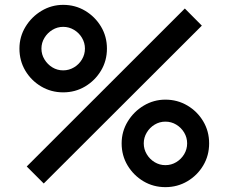

<svg xmlns="http://www.w3.org/2000/svg" viewBox="-20 -755 940 790"><path d="M160 0 90 -70 740.5 -720 810.5 -649.5ZM660.5 15Q611 15 570.2 -9.2Q529.5 -33.5 505 -74.2Q480.5 -115 480.5 -165Q480.5 -214 505.5 -255Q530.5 -296 571.5 -320.5Q612.5 -345 660.5 -345Q710 -345 751 -320.8Q792 -296.5 816.2 -255.8Q840.5 -215 840.5 -165Q840.5 -115 816.2 -74.2Q792 -33.5 751 -9.2Q710 15 660.5 15ZM660.5 -75.5Q685 -75.5 705.2 -87.8Q725.5 -100 737.8 -120.5Q750 -141 750 -165Q750 -189 737.8 -209.5Q725.5 -230 705.2 -242.2Q685 -254.5 660.5 -254.5Q636.5 -254.5 616.2 -242.2Q596 -230 583.8 -209.5Q571.5 -189 571.5 -165Q571.5 -141 583.8 -120.5Q596 -100 616.2 -87.8Q636.5 -75.5 660.5 -75.5ZM240 -375Q190.5 -375 149.5 -399.2Q108.5 -423.5 84.2 -464.2Q60 -505 60 -555Q60 -604 85 -645Q110 -686 151 -710.5Q192 -735 240 -735Q289.5 -735 330.2 -710.8Q371 -686.5 395.5 -645.8Q420 -605 420 -555Q420 -505 395.5 -464.2Q371 -423.5 330.2 -399.2Q289.5 -375 240 -375ZM240 -465.5Q264 -465.5 284.5 -477.8Q305 -490 317.2 -510.5Q329.5 -531 329.5 -555Q329.5 -579 317.2 -599.5Q305 -620 284.5 -632.2Q264 -644.5 240 -644.5Q216 -644.5 195.8 -632.2Q175.5 -620 163 -599.5Q150.5 -579 150.5 -555Q150.5 -531 163 -510.5Q175.5 -490 195.5 -477.8Q215.5 -465.5 240 -465.5Z"/></svg>

Font: Manrope ExtraLight SemiBold
Style: Regular
Weight: 600
Version: Version 4.504